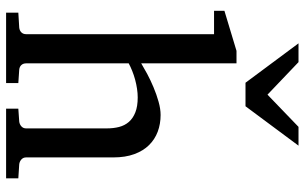

<svg xmlns="http://www.w3.org/2000/svg" viewBox="-200 -774 975 614"><g transform="rotate(90 287.0 -467.5)"><path d="M328.1 0V-39.1L369.1 -42Q377.9 -43 384.5 -48.8Q391.1 -54.7 391.1 -64V-321.8Q391.1 -343.3 386.5 -361.3Q381.8 -379.4 370.4 -392.6Q358.9 -405.8 339.8 -413.3Q320.8 -420.9 292 -420.9Q278.8 -420.9 264.2 -418.7Q249.5 -416.5 235.1 -412.6Q220.7 -408.7 207.3 -403.3Q193.8 -397.9 183.1 -392.1V-64Q183.1 -54.7 188.5 -48.8Q193.8 -43 203.1 -42L246.1 -39.1V0H21V-39.1L68.8 -42Q78.1 -43 84 -48.8Q89.8 -54.7 89.8 -64V-665H15.1V-698.2L143.1 -736.8H183.1V-432.1Q196.8 -440.4 216.8 -451.2Q236.8 -461.9 259.5 -471.4Q282.2 -481 305.4 -487.5Q328.6 -494.1 348.1 -494.1Q377 -494.1 401.6 -484.9Q426.3 -475.6 444.6 -457Q462.9 -438.5 473.4 -409.9Q483.9 -381.3 483.9 -342.8V-64Q483.9 -54.7 490.5 -48.8Q497.1 -43 505.9 -42L550.8 -39.1V0ZM320.3 -765.6H245.1L119.1 -935.1H179.2L283.2 -835.9L386.2 -935.1H446.3Z"/></g></svg>

Font: Charis SIL
Style: Regular
Weight: 400
Foundry: SIL International
Version: Version 4.112